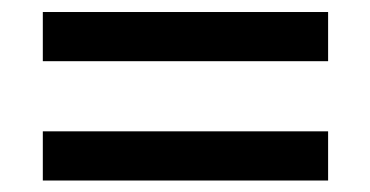

<svg xmlns="http://www.w3.org/2000/svg" viewBox="-20 -494 629 326"><path d="M537.1 -390.1H52.7V-473.6H537.1ZM537.1 -187.5H52.7V-271H537.1Z"/></svg>

Font: Kawthoolei
Style: Bold
Weight: 700
Designer: Moe Zed
Foundry: Moe Zed
Version: Version 1.000;July 10, 2024;FontCreator 14.0.0.2901 32-bit